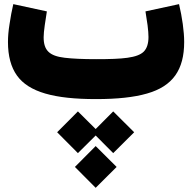

<svg xmlns="http://www.w3.org/2000/svg" viewBox="-20 -480 930 930"><path d="M684.6 -424.8C688 -403.8 691.4 -381.8 694.8 -357.9C697.8 -334 699.2 -314.9 699.2 -300.8C699.2 -269 691.4 -245.1 676.3 -230C645 -199.2 574.2 -193.4 445.3 -193.4C380.9 -193.4 330.1 -195.8 293.5 -200.2C219.2 -209 191.4 -235.8 191.4 -299.8C191.4 -314 193.4 -333.5 196.8 -357.9C200.2 -381.8 203.6 -404.3 207 -424.8L44.4 -460C37.1 -429.2 31.2 -397 26.4 -364.3C21 -331.5 18.6 -302.2 18.6 -276.4C18.6 -208.5 33.2 -154.8 62 -114.3C119.6 -33.7 242.2 0 445.3 0C547.4 0 629.4 -8.8 691.9 -26.9C816.9 -62.5 872.1 -141.6 872.1 -276.9C872.1 -327.6 862.3 -397 847.2 -460ZM357.4 261.7 443.4 176.3 528.3 261.7 629.9 160.6 528.3 59.6 443.4 145 357.4 59.6 256.8 160.6ZM443.4 429.7 544.9 328.6 443.4 227.5 342.8 328.6Z"/></svg>

Font: Estedad Black
Style: Regular
Weight: 900
Designer: Amin Abedi
Version: Version 7.3